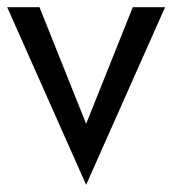

<svg xmlns="http://www.w3.org/2000/svg" viewBox="-20 -480 480 535"><path d="M0 -460H90L220 -135L350 -460H440L220 35Z"/></svg>

Font: jost-mod-400
Style: Regular
Weight: 400
Version: Version 3.200; ttfautohint (v0.97) -l 8 -r 50 -G 200 -x 14 -